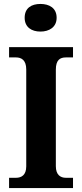

<svg xmlns="http://www.w3.org/2000/svg" viewBox="-20 -953 415 973"><path d="M185 -793C229 -793 267 -815 267 -863C267 -913 229 -933 185 -933C140 -933 105 -913 105 -863C105 -815 140 -793 185 -793ZM26 0H350V-52H314C286 -52 263 -67 263 -111V-600C263 -649 284 -662 314 -662H350V-714H26V-662H61C88 -662 113 -649 113 -601V-110C113 -65 88 -52 61 -52H26Z"/></svg>

Font: Noto Serif Ethiopic SemiCondensed
Style: Bold
Weight: 700
Width: 4
Designer: Monotype Design Team
Foundry: Monotype Imaging Inc.
Version: Version 2.102